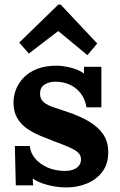

<svg xmlns="http://www.w3.org/2000/svg" viewBox="-20 -803 525 839"><path d="M271 16Q228 16 187 5Q146 -6 123 -23L125 7H49L45 -165H110Q113 -135 134 -110Q155 -85 189 -70.5Q223 -56 265 -56Q282 -56 297.5 -61Q313 -66 323.5 -77.5Q334 -89 334 -106Q334 -125 320.5 -137Q307 -149 281.5 -160Q256 -171 218 -185Q187 -197 155.5 -210Q124 -223 97.5 -241.5Q71 -260 55 -287.5Q39 -315 39 -355Q39 -384 50 -412.5Q61 -441 84 -464.5Q107 -488 142.5 -502Q178 -516 227 -516Q254 -516 288.5 -507.5Q323 -499 347 -482V-511H423V-334H358Q352 -369 333.5 -394Q315 -419 286 -432.5Q257 -446 221 -446Q196 -446 175.5 -434Q155 -422 155 -393Q155 -370 171 -356.5Q187 -343 215 -334Q243 -325 277 -313Q328 -296 367.5 -273Q407 -250 430 -217.5Q453 -185 453 -138Q453 -86 427 -52Q401 -18 359.5 -1Q318 16 271 16ZM362 -562 235 -667H234L106 -569L64 -617L235 -783H245L405 -613Z"/></svg>

Font: Lora
Style: Weight 700
Weight: 700
Designer: Olga Karpushina, Alexei Vanyashin (Cyrillic)
Foundry: Cyreal
Version: Version 3.001